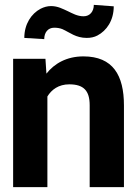

<svg xmlns="http://www.w3.org/2000/svg" viewBox="-20 -770 567 790"><path d="M34 0H175V-373C192 -401 221 -423 265 -423C324 -423 349 -397 349 -337V0H490V-336C490 -460 445 -538 323 -538C254 -538 203 -508 171 -467L167 -528H34ZM80 -614 162 -609C162 -636 177 -656 203 -656C216 -656 227 -654 237 -650C268 -636 292 -614 337 -614C353 -614 368 -617 381 -624C419 -644 448 -686 448 -744L366 -750C366 -723 350 -703 324 -703C298 -703 278 -715 259 -724C239 -733 218 -745 190 -745C175 -745 161 -741 147 -734C109 -714 80 -671 80 -614Z"/></svg>

Font: Asimov Pro
Style: Bd
Weight: 700
Designer: Google
Version: Version 2.000980; 2014